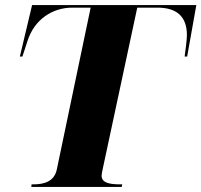

<svg xmlns="http://www.w3.org/2000/svg" viewBox="-20 -739 791 754"><path d="M103 -5H458L460 -15H453C410 -15 379 -21 379 -49C379 -55 381 -64 385 -83L519 -709H598C672 -709 714 -676 714 -601C714 -581 707 -532 705 -517H715L751 -719H106L58 -517H68L88 -578C115 -663 186 -709 264 -709H336L203 -73C193 -27 155 -15 111 -15H104Z"/></svg>

Font: Noto Serif Display ExtraBold
Style: Italic
Weight: 800
Italic angle: -12°
Designer: Monotype Design Team
Foundry: Monotype Imaging Inc.
Version: Version 2.009